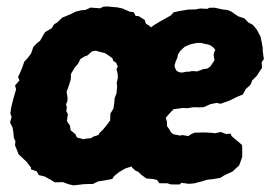

<svg xmlns="http://www.w3.org/2000/svg" viewBox="-20 -538 840 582"><path d="M202.6 24 187 20.2 170.6 14 146.4 14.8 132.4 6.2 115.4 -3 97.4 -7.4 91.2 -18.6 73.6 -25 74 -30.2 62 -46 51 -56.6 36.4 -70.2 32 -81.6 25.4 -98 26.8 -109.6 22 -120 20.4 -138 18 -151.6 10.4 -166.6 15.2 -183.8 11.4 -193.6 13.6 -210.4 20.2 -238 28.8 -267.2 25.6 -278.8 39 -294.4 34.8 -304.8 42.6 -321.4 48.8 -337 53.4 -350.8 63.2 -361.2 74.2 -375.8 81.2 -396.2 92.2 -407.2 101.6 -414.6 111.6 -432.4 117 -440.8 136.4 -452.2 143.8 -464.2 154 -470.4 169 -485 177 -487.8 199.6 -497.6 209.4 -502.8 225.8 -506.8 239.4 -508 254.6 -515 284.2 -512.8 292.2 -517.6 304.4 -518.4 336.4 -515.6 351.4 -512.2 373.2 -502.6 384.8 -501.4 391.2 -489.8 400.6 -489 419 -477.2 422.4 -466.2 432.8 -459.8 442.8 -449 453.6 -433.8 462 -415.2 459 -401.2 468.4 -390 471.6 -370.4 467 -356.6 477.6 -343.2 473.2 -330.8 480.4 -316.2 472.2 -298.4 474.6 -269.6 470.4 -240.8 466.4 -221.8 464 -197.2 459.8 -182 448.8 -168.4 447.8 -147.2 442.8 -131.8 432.4 -111 418.6 -90.8 415.4 -77.4 405.2 -65.8 389 -48.6 382.4 -34.6 360 -27.4 340.2 -15.8 325.8 -4.2 320.4 4.4 299 8.6 276.8 12.2 261.4 19.8 245.6 19.8 232.8 20.4ZM233 -116 243 -118 256.4 -119.2 263 -124 279 -129 280.4 -133.6 293 -146 304.2 -159.8 313.8 -172.8 314.4 -183.4V-193.2L324 -209.2L326.4 -225.8L327.6 -241L333.2 -255L335 -276.2L333.8 -286.4L337.4 -303L336.4 -315.4L333.2 -328L337 -336.6L332.4 -347.2L322.8 -354.4L321.2 -360.8L310.8 -368.8L298.6 -376.8L289.2 -379.2L269.2 -384.4L258 -381.8L245.2 -370L236.6 -367L223.6 -359L216.8 -345L206.6 -333.4L195 -313.6L194.8 -301.6L194 -295.6L189.6 -281.2L181.8 -259.4L184.6 -243.4L184.4 -231.8L180.2 -221.8L182.6 -212.2L180.8 -201.6L185.8 -191.8L182.8 -170.8L192 -157.6L194.2 -143L208.2 -131.6L213.4 -121.2ZM497.8 21 487.2 17.6 463 17.4 455.8 7.2 442.2 4.4 424.2 3.2 409.8 -7 398.4 -17.6 390.8 -20.6 380.6 -30 374 -43.8 359.2 -55.4 357.6 -69 348.4 -79.6 346.4 -93.2 340.6 -107.6 326.8 -119.4 332.8 -131.6 328.8 -144 328.2 -164.2 326.4 -186.6 324.8 -203 330.2 -224.4 327.4 -238.6 334.6 -250.2 339.2 -272.8 338.6 -292 348 -308.8 350.4 -319.6 358 -339.2 356.6 -351 371.4 -363.4 378 -380 392 -394.6 396.8 -408.8 399.2 -420.2 411.8 -432 427.6 -443.6 434.2 -452.8 447.8 -462.4 463.2 -471.8 484.2 -483.6 498.2 -491.4 506 -500.6 523.8 -504.6 550.4 -509 571.8 -509.4 586.8 -512.2 608.4 -511.2 615.2 -514.6H630.8L655.6 -509.2L669.8 -507.8L682.2 -502.4L692 -495.2L702.4 -488.4L720.8 -482.4L732.6 -470L746.6 -462.6L758.2 -448.6L762.8 -439.8L769.4 -427.6L773.4 -409.4L776.2 -393.6L776.4 -383.4L779.8 -359.2L773.2 -349.2L774.2 -332.4L767.2 -321.8L758.4 -308.2L744.8 -294.6L739 -280.6L725.6 -268.6L715.8 -251.4L698.6 -244.4L674.2 -232.4L648 -223.4L637.6 -226.2L618.2 -222.4L597 -213L581.6 -212.6L566.4 -213L547.6 -210L534.6 -210.8L506 -206.8L495 -195.4L482.4 -181L486.2 -168.6L486.4 -155.6L492.2 -147.6L498.6 -136.4L505.4 -131.2L525.4 -127L533.2 -128.6L550.6 -125.4L558.2 -130.6L569.8 -135.8L598.4 -136.6L624 -135.2L632 -134L649.6 -138L664.4 -131.8L679.2 -132.8L682 -125.4L701 -109.6L713.8 -98.4L714.2 -84.2V-62.4L705 -36.6L697.4 -29.8L684.4 -17.8L661.4 -7.4L647.8 1.2L625.4 5L607.6 6.8L592 11.8L568.8 17.8L552.8 19.2L529.8 16.2L524.4 21.2ZM525.8 -318.4H534.2L546.6 -320.8L553.4 -320.6L561.8 -322.6L577.4 -321.6L588 -325.4L597 -328.6L608.2 -330L617.4 -336.4L622.8 -344.2L630.2 -355.2L627.4 -371.4L629 -379.2L632.6 -386.4L627.2 -393.6L619 -399.8L610.2 -403.4L601.6 -404.8L590.4 -407.8L578 -408L561 -404.6L553.2 -402.2L540 -396.2L533 -390L526.4 -383.6L520 -374L517 -361.2L512.8 -352.4L509 -339.2L510.8 -331.4L516 -322.4Z"/></svg>

Font: Winky Rough
Style: Italic
Weight: 400
Italic angle: -8.97852°
Designer: Simon Atzbach
Foundry: typofactur
Version: Version 1.206